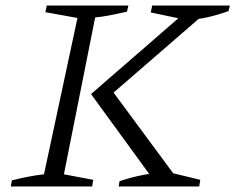

<svg xmlns="http://www.w3.org/2000/svg" viewBox="-20 -674 851 694"><path d="M19 0 23 -22Q54 -30 83 -35.5Q112 -41 139 -44L260 -609L144 -630L149 -654H444L439 -632Q400 -623 373.5 -618Q347 -613 324 -611L211 -44L317 -24L313 0ZM409 0 412 -19Q456 -34 499 -42Q542 -50 584 -53L704 -24L700 0ZM658 -601 525 -629 530 -654H811L806 -634Q729 -606 658 -601ZM727 -643 726 -630 367 -319 373 -363 622 -26 616 -10H545L309 -334L665 -643Z"/></svg>

Font: Piazzolla 8pt ExtraLight
Style: Italic
Weight: 250
Italic angle: -11.3°
Designer: Juan Pablo del Peral
Foundry: Huerta Tipografica
Version: Version 2.001